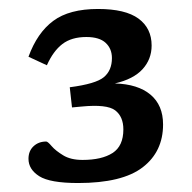

<svg xmlns="http://www.w3.org/2000/svg" viewBox="-20 -734 427 428"><path d="M154 -326Q91.5 -326 67.5 -341.2Q43.5 -356.5 43.5 -380Q43.5 -397.5 54.8 -408Q66 -418.5 83 -418.5Q86.5 -418.5 95.2 -408.2Q104 -398 120.8 -387.8Q137.5 -377.5 164 -377.5Q207 -377.5 231 -393Q255 -408.5 255 -445.5Q255 -474 236.8 -488Q218.5 -502 162 -496.5L140.5 -494.5L135.5 -539.5Q193.5 -547 211.5 -562Q229.5 -577 229.5 -604.5Q229.5 -625.5 215.5 -638.5Q201.5 -651.5 172.5 -651.5Q139.5 -651.5 119 -635.8Q98.5 -620 84.5 -588.5L43.5 -607.5Q63 -661 98.8 -687.5Q134.5 -714 198.5 -714Q259.5 -714 288.8 -692.5Q318 -671 318 -632.5Q318 -602 297.8 -579.8Q277.5 -557.5 236 -548Q287.5 -546.5 315.5 -523Q343.5 -499.5 343.5 -456.5Q343.5 -396 298 -361Q252.5 -326 154 -326Z"/></svg>

Font: Newsreader 6pt
Style: Regular
Weight: 400
Designer: Hugues Gentile
Foundry: Production Type
Version: Version 1.003; ttfautohint (v1.8.3)